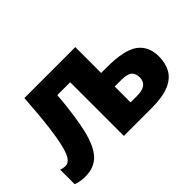

<svg xmlns="http://www.w3.org/2000/svg" viewBox="-93 -792 1057 1057"><g transform="rotate(-45 436.0 -263.5)"><path d="M148.9 -534.7H545.4V-333.5H590.8Q725.1 -333.5 780 -293Q835 -252.4 835 -172.9Q835 -120.1 813.2 -81.3Q791.5 -42.5 741 -21.2Q690.4 0 604 0H388.7V-418H288.6Q275.9 -263.2 253.4 -169.4Q231 -75.7 190.4 -33.4Q149.9 8.8 81.5 8.8Q39.6 8.8 9.3 -3.4V-117.2Q23.9 -109.9 46.4 -109.9Q64 -109.9 78.9 -127.7Q93.8 -145.5 106.2 -191.7Q118.7 -237.8 129.4 -321Q140.1 -404.3 148.9 -534.7ZM595.2 -228H545.4V-104.5H597.2Q678.7 -104.5 678.7 -166Q678.7 -198.2 660.2 -213.1Q641.6 -228 595.2 -228Z"/></g></svg>

Font: Lunasima
Style: Bold
Weight: 700
Designer: The DocRepair Project, Monotype Design Team
Foundry: Google
Version: Version 2.009